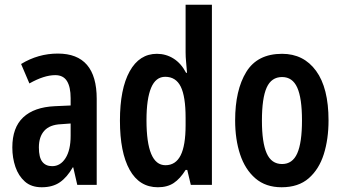

<svg xmlns="http://www.w3.org/2000/svg" viewBox="-20 -831 1444 810"><path d="M224 -605Q388 -605 388 -414V-51H306L289 -125H287Q263 -83 232.5 -62Q202 -41 156 -41Q112 -41 85 -65Q58 -89 45 -127Q32 -165 32 -209Q32 -293 78 -336Q124 -379 211 -383L278 -386V-417Q278 -464 262.5 -489Q247 -514 213 -514Q166 -514 104 -479L69 -561Q141 -605 224 -605ZM237 -307Q190 -305 167 -279.5Q144 -254 144 -209Q144 -167 158.5 -148.5Q173 -130 200 -130Q235 -130 256.5 -164Q278 -198 278 -258V-310Z M646 -41Q568 -41 527 -114.5Q486 -188 486 -322Q486 -456 527 -530Q568 -604 642 -604Q680 -604 712 -584Q744 -564 765 -524H769Q767 -551 765 -571Q763 -591 763 -610V-811H874V-51H785L770 -114H763Q740 -77 713 -59Q686 -41 646 -41ZM678 -134Q721 -134 742 -175.5Q763 -217 763 -303V-334Q763 -424 742.5 -465.5Q722 -507 677 -507Q637 -507 617.5 -460.5Q598 -414 598 -324Q598 -134 678 -134Z M1366 -323Q1366 -244 1346 -180.5Q1326 -117 1282.5 -79Q1239 -41 1168 -41Q1101 -41 1057.5 -78.5Q1014 -116 993 -179.5Q972 -243 972 -323Q972 -451 1019 -527.5Q1066 -604 1170 -604Q1261 -604 1313.5 -532Q1366 -460 1366 -323ZM1085 -322Q1085 -230 1105 -184.5Q1125 -139 1170 -139Q1214 -139 1234 -184Q1254 -229 1254 -323Q1254 -417 1234 -461.5Q1214 -506 1170 -506Q1125 -506 1105 -461.5Q1085 -417 1085 -322Z"/></svg>

Font: Noto Sans Tamil UI ExtraCondensed SemiBold
Style: Regular
Weight: 600
Width: 2
Designer: Jelle Bosma - Monotype Design Team
Foundry: Monotype Imaging Inc.
Version: Version 2.004; ttfautohint (v1.8.4.7-5d5b)